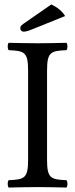

<svg xmlns="http://www.w3.org/2000/svg" viewBox="-20 -839 337 861"><path d="M210 -819 86 -733C73 -724 71 -719 71 -712C71 -704 77 -697 86 -697C95 -697 107 -700 128 -709L272 -767C259.3 -788.3 238.6 -805.7 210 -819ZM191 -122V-523C191 -606 208 -611 278 -614C284 -620 284 -641 278 -647C234 -646 186.5 -645 148 -645C114.5 -645 66 -646 19 -647C13 -641 13 -620 19 -614C89 -611 106 -606 106 -523V-122C106 -39 89 -34 19 -31C13 -25 13 -4 19 2C64 1 112.7 0 149 0C184.6 0 233 1 278 2C284 -4 284 -25 278 -31C208 -34 191 -39 191 -122Z"/></svg>

Font: Libertinus Serif
Style: Regular
Weight: 400
Designer: Philipp H. Poll
Foundry: Khaled Hosny
Version: Version 6.2